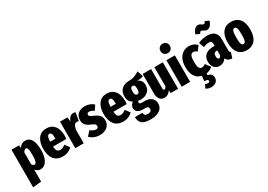

<svg xmlns="http://www.w3.org/2000/svg" viewBox="18 -1948 4674 3346"><g transform="rotate(-30 2354.5 -275.0)"><path d="M482 -268Q482 -181 460 -116.5Q438 -52 398.5 -17Q359 18 307 18Q247 18 206 -34V207L36 224V-533H188L194 -478Q220 -517 251 -534Q282 -551 321 -551Q400 -551 441 -478Q482 -405 482 -268ZM308 -266Q308 -362 296 -394.5Q284 -427 261 -427Q232 -427 206 -377V-141Q218 -123 229.5 -114Q241 -105 255 -105Q308 -105 308 -266Z M958 -217H691Q695 -152 715 -128Q735 -104 772 -104Q799 -104 823 -114.5Q847 -125 877 -147L945 -57Q910 -22 863.5 -2Q817 18 759 18Q642 18 582 -57Q522 -132 522 -264Q522 -395 579 -473Q636 -551 744 -551Q845 -551 903.5 -481Q962 -411 962 -275Q962 -251 958 -217ZM796 -323Q796 -386 785.5 -414Q775 -442 746 -442Q719 -442 706 -415.5Q693 -389 690 -316H796Z M1330 -540 1302 -377Q1284 -383 1264 -383Q1228 -383 1211 -355Q1194 -327 1183 -273V0H1013V-533H1161L1173 -447Q1210 -548 1287 -548Q1311 -548 1330 -540Z M1693 -485 1633 -394Q1579 -431 1537 -431Q1516 -431 1505 -421Q1494 -411 1494 -394Q1494 -380 1500.5 -370.5Q1507 -361 1525 -350.5Q1543 -340 1582 -324Q1648 -296 1679 -258.5Q1710 -221 1710 -159Q1710 -78 1652 -30Q1594 18 1499 18Q1442 18 1391 -3Q1340 -24 1304 -62L1382 -149Q1444 -100 1490 -100Q1512 -100 1525 -111.5Q1538 -123 1538 -143Q1538 -168 1522 -183.5Q1506 -199 1454 -220Q1386 -248 1356.5 -285Q1327 -322 1327 -381Q1327 -456 1377.5 -503.5Q1428 -551 1520 -551Q1571 -551 1616 -533.5Q1661 -516 1693 -485Z M2173 -217H1906Q1910 -152 1930 -128Q1950 -104 1987 -104Q2014 -104 2038 -114.5Q2062 -125 2092 -147L2160 -57Q2125 -22 2078.5 -2Q2032 18 1974 18Q1857 18 1797 -57Q1737 -132 1737 -264Q1737 -395 1794 -473Q1851 -551 1959 -551Q2060 -551 2118.5 -481Q2177 -411 2177 -275Q2177 -251 2173 -217ZM2011 -323Q2011 -386 2000.5 -414Q1990 -442 1961 -442Q1934 -442 1921 -415.5Q1908 -389 1905 -316H2011Z M2660 -500Q2622 -478 2536 -478Q2582 -458 2603.5 -425.5Q2625 -393 2625 -340Q2625 -288 2601 -248Q2577 -208 2532 -185Q2487 -162 2426 -162Q2405 -162 2379 -168Q2365 -157 2365 -139Q2365 -123 2375 -115Q2385 -107 2412 -107H2465Q2555 -107 2605 -65Q2655 -23 2655 46Q2655 127 2591 175.5Q2527 224 2409 224Q2280 224 2231.5 180Q2183 136 2183 51H2335Q2335 85 2350.5 100.5Q2366 116 2410 116Q2451 116 2468 100.5Q2485 85 2485 57Q2485 31 2471 18.5Q2457 6 2426 6H2385Q2304 6 2267 -22Q2230 -50 2230 -99Q2230 -130 2245.5 -156Q2261 -182 2287 -200Q2243 -228 2223.5 -263.5Q2204 -299 2204 -353Q2204 -445 2260 -496.5Q2316 -548 2416 -548Q2477 -548 2521.5 -565.5Q2566 -583 2621 -617ZM2370 -357Q2370 -311 2382 -291Q2394 -271 2418 -271Q2442 -271 2453.5 -290.5Q2465 -310 2465 -359Q2465 -404 2454 -422Q2443 -440 2419 -440Q2395 -440 2382.5 -421Q2370 -402 2370 -357Z M3082 0H2933L2927 -57Q2879 18 2801 18Q2743 18 2709.5 -24.5Q2676 -67 2676 -138V-533H2846V-144Q2846 -107 2868 -107Q2892 -107 2912 -152V-533H3082Z M3324 -533V0H3154V-533ZM3333 -722Q3333 -681 3306.5 -654Q3280 -627 3238 -627Q3196 -627 3170 -654Q3144 -681 3144 -722Q3144 -762 3170.5 -789Q3197 -816 3238 -816Q3280 -816 3306.5 -789Q3333 -762 3333 -722Z M3645 16V51Q3736 67 3736 149Q3736 201 3700 233.5Q3664 266 3599 266Q3540 266 3494 234L3530 163Q3558 176 3586 176Q3619 176 3619 147Q3619 130 3600.5 122Q3582 114 3542 114L3554 12Q3470 -7 3425 -76Q3380 -145 3380 -262Q3380 -351 3409 -416Q3438 -481 3491 -516Q3544 -551 3615 -551Q3706 -551 3773 -484L3704 -391Q3663 -423 3629 -423Q3592 -423 3574.5 -389Q3557 -355 3557 -263Q3557 -177 3575.5 -145Q3594 -113 3629 -113Q3647 -113 3663 -119.5Q3679 -126 3700 -142L3773 -45Q3717 8 3645 16Z M4199 -96 4164 15Q4119 11 4090 -5Q4061 -21 4045 -56Q3997 18 3912 18Q3845 18 3805.5 -27.5Q3766 -73 3766 -149Q3766 -236 3821.5 -283Q3877 -330 3982 -330H4008V-351Q4008 -397 3995 -414Q3982 -431 3947 -431Q3905 -431 3835 -405L3797 -510Q3839 -529 3888 -540Q3937 -551 3981 -551Q4079 -551 4126.5 -504.5Q4174 -458 4174 -361V-150Q4174 -125 4179 -114Q4184 -103 4199 -96ZM4008 -141V-238H3996Q3962 -238 3946.5 -220.5Q3931 -203 3931 -165Q3931 -134 3940.5 -117.5Q3950 -101 3966 -101Q3979 -101 3990 -111.5Q4001 -122 4008 -141ZM3969 -660Q3948 -675 3936 -675Q3922 -675 3913 -666Q3904 -657 3893 -636L3816 -671Q3833 -724 3863.5 -757.5Q3894 -791 3933 -791Q3952 -791 3966 -785Q3980 -779 3998 -767Q4009 -759 4016.5 -755Q4024 -751 4032 -751Q4045 -751 4053.5 -760Q4062 -769 4073 -790L4150 -755Q4134 -701 4103.5 -668.5Q4073 -636 4034 -636Q4014 -636 4000 -642.5Q3986 -649 3969 -660Z M4689 -266Q4689 -129 4628 -55.5Q4567 18 4460 18Q4353 18 4292.5 -53.5Q4232 -125 4232 -267Q4232 -405 4292.5 -478Q4353 -551 4461 -551Q4568 -551 4628.5 -480Q4689 -409 4689 -266ZM4406 -267Q4406 -175 4418.5 -140Q4431 -105 4460 -105Q4490 -105 4502.5 -140.5Q4515 -176 4515 -266Q4515 -357 4502.5 -392Q4490 -427 4461 -427Q4431 -427 4418.5 -391.5Q4406 -356 4406 -267Z"/></g></svg>

Font: Fira Sans Extra Condensed ExtraBold
Style: Regular
Weight: 800
Width: 1
Designer: Carrois Corporate & Edenspiekermann AG
Foundry: Carrois Corporate GbR & Edenspiekermann AG
Version: Version 4.203